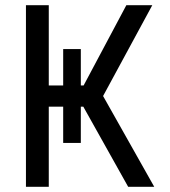

<svg xmlns="http://www.w3.org/2000/svg" viewBox="-20 -720 656 740"><path d="M474 0 268 -368 364 -373.5 574.5 0ZM80 0V-700H168V0ZM126 -309V-390.5H343V-309ZM223.5 -169V-531H291.5V-169ZM369.5 -335.5 278 -345 467 -700H567Z"/></svg>

Font: Overpass Mono Medium
Style: Regular
Weight: 500
Monospace: yes
Designer: Delve Withrington, Dave Bailey
Foundry: Delve Fonts LLC
Version: Version 4.000